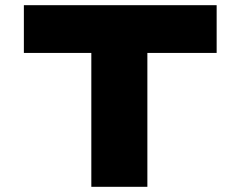

<svg xmlns="http://www.w3.org/2000/svg" viewBox="-20 -720 927 740"><path d="M332 0V-516H72V-700H815V-516H548V0Z"/></svg>

Font: Lexend Mega Black
Style: Regular
Weight: 900
Version: Version 1.007